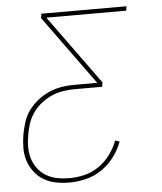

<svg xmlns="http://www.w3.org/2000/svg" viewBox="-53 -566 706 836"><g transform="rotate(-5 300.0 -148.5)"><path d="M217 223Q187 223 158.5 217.5Q130 212 106 198Q82 184 65 162Q48 140 39 113.5Q30 87 30 57.5Q30 28 35 -2Q40 -29 48.5 -56Q57 -83 74 -106.5Q91 -130 114.5 -148.5Q138 -167 164.5 -178.5Q191 -190 218.5 -194.5Q246 -199 273 -199H375L156 -501L159 -520H531L528 -501H179L398 -199L395 -180H273Q249 -180 223.5 -176Q198 -172 174 -161.5Q150 -151 128.5 -134Q107 -117 91.5 -95Q76 -73 68 -48.5Q60 -24 56 1Q51 28 51 54.5Q51 81 58.5 105Q66 129 81.5 149Q97 169 118.5 181.5Q140 194 165.5 199Q191 204 218 204Q251 204 284.5 196Q318 188 347 168Q376 148 397.5 119Q419 90 431 58L450 64Q437 99 413.5 130.5Q390 162 358 183.5Q326 205 289.5 214Q253 223 217 223Z"/></g></svg>

Font: Iosevka Thin Extended
Style: Italic
Weight: 100
Width: 7
Italic angle: -9°
Monospace: yes
Designer: Belleve Invis
Foundry: Belleve Invis
Version: Version 32.5.0; ttfautohint (v1.8.4)